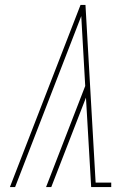

<svg xmlns="http://www.w3.org/2000/svg" viewBox="-20 -755 540 775"><path d="M348 0 327 -361 187 0H166L324 -408L308 -690L41 0H20L305 -735H325L366 -18H429V0Z"/></svg>

Font: Iosevka Curly Slab Thin
Style: Italic
Weight: 100
Italic angle: -9°
Monospace: yes
Designer: Belleve Invis
Foundry: Belleve Invis
Version: Version 22.1.2; ttfautohint (v1.8.4)